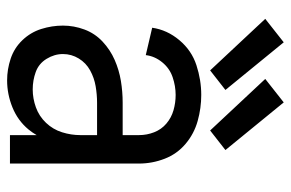

<svg xmlns="http://www.w3.org/2000/svg" viewBox="-159 -651 818 540"><g transform="rotate(90 250.0 -381.0)"><path d="M178 -563 33 -718 99 -770 233 -606ZM347 -563 202 -718 268 -770 402 -606ZM206 8Q175 8 145 -2Q115 -12 93 -35Q71 -58 61.5 -88Q52 -118 52 -149Q52 -180 63 -209.5Q74 -239 97 -260.5Q120 -282 148.5 -294.5Q177 -307 207.5 -312Q238 -317 269 -317H360V-363Q360 -385 352 -405.5Q344 -426 327.5 -440Q311 -454 290 -460Q269 -466 247 -466Q222 -466 197 -457.5Q172 -449 155 -428Q138 -407 135 -382L58 -400Q64 -442 93 -476.5Q122 -511 163.5 -524.5Q205 -538 247 -538Q284 -538 320 -528Q356 -518 384.5 -494Q413 -470 426.5 -435Q440 -400 440 -363V0H360V-75Q353 -63 344 -52Q319 -22 282 -7Q245 8 206 8ZM360 -198V-245H269Q246 -245 222.5 -241Q199 -237 178 -225.5Q157 -214 144.5 -193.5Q132 -173 132 -149Q132 -125 145.5 -103Q159 -81 182.5 -72.5Q206 -64 231.5 -64Q257 -64 282 -73Q307 -82 325.5 -101.5Q344 -121 352 -146.5Q360 -172 360 -198Z"/></g></svg>

Font: Iosevka SS08
Style: Regular
Weight: 400
Monospace: yes
Designer: Belleve Invis
Foundry: Belleve Invis
Version: 2.1.0; ttfautohint (v1.8.2)